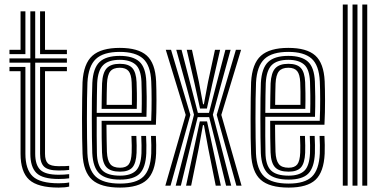

<svg xmlns="http://www.w3.org/2000/svg" viewBox="-20 -820 1690 848"><path d="M239.2 -29.5Q168 -29.5 141 -56Q114 -82.5 114 -141.2V-543.2H21.8V-562.2H114V-770H135.5V-562.2H275.5V-543.2H135.5V-141.2Q135.5 -91.5 158 -69.9Q180.5 -48.2 239.2 -48.2Q262.5 -48.2 285.5 -50.8V-32.5Q267.5 -29.5 239.2 -29.5ZM21.8 -581V-600H70.8V-770H92.2V-581ZM157 -581V-770H178.8V-600H275.5V-581ZM239.2 8.5Q146.8 8.5 108.8 -26.2Q70.8 -61 70.8 -141.2V-505.5H21.8V-524.5H92.2V-141.2Q92.2 -72 124.6 -41.2Q157 -10.5 239.2 -10.5Q252.8 -10.5 264.5 -11.4Q276.2 -12.2 285.5 -14.2V4Q267.8 8.5 239.2 8.5ZM239.2 -67Q192.2 -67 174.6 -84.1Q157 -101.2 157 -141.2V-524.5H275.5V-505.5H178.8V-141.2Q178.8 -111 191.4 -98.5Q204 -86 239.2 -86Q276 -86 285.5 -87.5V-69.5Q268.5 -67 239.2 -67Z M510.2 8.5Q425.8 8.5 387 -25.9Q348.2 -60.2 344.5 -141Q343.2 -169 342.8 -210.5Q342.2 -252 342.2 -298Q342.2 -344 342.9 -386Q343.5 -428 344.5 -457Q349 -539 388 -573.8Q427 -608.5 509 -608.5Q590.2 -608.5 628 -574.8Q665.8 -541 669.5 -461Q671 -427 671.1 -375.5Q671.2 -324 668.5 -269H450.2Q450.5 -235.5 451 -203.4Q451.5 -171.2 452.2 -149.2Q454 -111.8 466.9 -95.5Q479.8 -79.2 510.2 -79.2Q537 -79.2 548.5 -94Q560 -108.8 561.5 -146.2Q562.8 -172.2 560.5 -219.5H582.2Q584.5 -172.5 583.2 -145.2Q581.2 -99.2 564.6 -80.5Q548 -61.8 510.2 -61.8Q468.8 -61.8 450.5 -81.1Q432.2 -100.5 430.5 -147Q429.5 -171.8 429.1 -210.8Q428.8 -249.8 428.8 -286.5H647.8Q649.8 -334.2 649.6 -381.1Q649.5 -428 648 -460Q644.8 -532 611.5 -561.4Q578.2 -590.8 509 -590.8Q436.8 -590.8 403.5 -559.5Q370.2 -528.2 366.2 -455.8Q365 -425.8 364.4 -383.5Q363.8 -341.2 363.9 -296Q364 -250.8 364.5 -210.2Q365 -169.8 366 -143Q369.5 -71.2 402.6 -40.2Q435.8 -9.2 510.2 -9.2Q581.5 -9.2 613 -39.6Q644.5 -70 648 -142Q648.8 -158.5 648.4 -179Q648 -199.5 647 -219.5H668.5Q669.5 -201.2 669.9 -180.1Q670.2 -159 669.5 -141.2Q665.8 -60.5 629.1 -26Q592.5 8.5 510.2 8.5ZM510.2 -26.8Q447.8 -26.8 419.2 -53.2Q390.8 -79.8 387.5 -143.8Q386.5 -171.5 386 -212.8Q385.5 -254 385.5 -299.2Q385.5 -344.5 386 -385.6Q386.5 -426.8 387.8 -454.2Q391.2 -519 419.6 -546.1Q448 -573.2 509 -573.2Q567 -573.2 595.2 -548Q623.5 -522.8 626.2 -459.5Q627.5 -433.8 627.9 -392.6Q628.2 -351.5 626.8 -304H407.2Q407 -257 407.1 -220.5Q407.2 -184 408 -145.5Q408.8 -91 432 -67.6Q455.2 -44.2 510.2 -44.2Q556.8 -44.2 579.4 -65.5Q602 -86.8 604.8 -143.2Q606 -173.8 603.8 -219.5H625.2Q626.2 -199.2 626.6 -179.6Q627 -160 626.2 -142.8Q623.2 -79.5 596.9 -53.1Q570.5 -26.8 510.2 -26.8ZM407.2 -321.5H605.5Q606.5 -363.2 606.1 -399.5Q605.8 -435.8 604.8 -459Q602.2 -514.8 578.2 -535.2Q554.2 -555.8 509 -555.8Q459.2 -555.8 435.8 -532.6Q412.2 -509.5 409.2 -453Q408.5 -435 408 -398.4Q407.5 -361.8 407.2 -321.5ZM428.8 -339.2Q429 -365.8 429.5 -396.4Q430 -427 430.8 -451.8Q433.2 -499 451.4 -518.6Q469.5 -538.2 509 -538.2Q547.5 -538.2 564.4 -519.5Q581.2 -500.8 583.2 -457Q584 -440.2 584.5 -408.1Q585 -376 584 -339.2ZM450.8 -356.8H562.5Q563 -387.2 562.6 -415.1Q562.2 -443 561.5 -456.2Q560 -491.5 547.9 -506.1Q535.8 -520.8 509 -520.8Q480.2 -520.8 467.2 -505Q454.2 -489.2 452.5 -450.8Q451.8 -431.2 451.4 -408.2Q451 -385.2 450.8 -356.8Z M756 0 808.2 -202.8 836.8 -313.2 804.2 -435.2 758.5 -600H781.8L822.5 -443.2L854 -321.5H903L934.2 -442.2L975.5 -600H998.5L952.8 -434L920.2 -313.2L949 -203L1001.2 0H978.5L932.5 -189L903.8 -302.8H853.2L824.8 -189.2L778.8 0ZM710.2 0 800.2 -312.5 712.2 -600H735.5L820.8 -312.8L733.2 0ZM1024 0 937.2 -312.8 1021.8 -600H1044.8L957.5 -312.5L1046.8 0ZM863.5 -340.5 839.5 -450 804.8 -600H827.8L858.5 -458.2L876.8 -359.5H880.5L898.8 -457.8L929.5 -600H952.2L917.5 -449.2L893.8 -340.5ZM801.8 0 839.8 -178 862.5 -283.8H894.5L917.2 -178.2L955.5 0H932.8L899.8 -164L880.8 -267.2H876.2L857.5 -163.8L824.2 0Z M1254.8 8.5Q1170.2 8.5 1131.5 -25.9Q1092.8 -60.2 1089 -141Q1087.8 -169 1087.2 -210.5Q1086.8 -252 1086.8 -298Q1086.8 -344 1087.4 -386Q1088 -428 1089 -457Q1093.5 -539 1132.5 -573.8Q1171.5 -608.5 1253.5 -608.5Q1334.8 -608.5 1372.5 -574.8Q1410.2 -541 1414 -461Q1415.5 -427 1415.6 -375.5Q1415.8 -324 1413 -269H1194.8Q1195 -235.5 1195.5 -203.4Q1196 -171.2 1196.8 -149.2Q1198.5 -111.8 1211.4 -95.5Q1224.2 -79.2 1254.8 -79.2Q1281.5 -79.2 1293 -94Q1304.5 -108.8 1306 -146.2Q1307.2 -172.2 1305 -219.5H1326.8Q1329 -172.5 1327.8 -145.2Q1325.8 -99.2 1309.1 -80.5Q1292.5 -61.8 1254.8 -61.8Q1213.2 -61.8 1195 -81.1Q1176.8 -100.5 1175 -147Q1174 -171.8 1173.6 -210.8Q1173.2 -249.8 1173.2 -286.5H1392.2Q1394.2 -334.2 1394.1 -381.1Q1394 -428 1392.5 -460Q1389.2 -532 1356 -561.4Q1322.8 -590.8 1253.5 -590.8Q1181.2 -590.8 1148 -559.5Q1114.8 -528.2 1110.8 -455.8Q1109.5 -425.8 1108.9 -383.5Q1108.2 -341.2 1108.4 -296Q1108.5 -250.8 1109 -210.2Q1109.5 -169.8 1110.5 -143Q1114 -71.2 1147.1 -40.2Q1180.2 -9.2 1254.8 -9.2Q1326 -9.2 1357.5 -39.6Q1389 -70 1392.5 -142Q1393.2 -158.5 1392.9 -179Q1392.5 -199.5 1391.5 -219.5H1413Q1414 -201.2 1414.4 -180.1Q1414.8 -159 1414 -141.2Q1410.2 -60.5 1373.6 -26Q1337 8.5 1254.8 8.5ZM1254.8 -26.8Q1192.2 -26.8 1163.8 -53.2Q1135.2 -79.8 1132 -143.8Q1131 -171.5 1130.5 -212.8Q1130 -254 1130 -299.2Q1130 -344.5 1130.5 -385.6Q1131 -426.8 1132.2 -454.2Q1135.8 -519 1164.1 -546.1Q1192.5 -573.2 1253.5 -573.2Q1311.5 -573.2 1339.8 -548Q1368 -522.8 1370.8 -459.5Q1372 -433.8 1372.4 -392.6Q1372.8 -351.5 1371.2 -304H1151.8Q1151.5 -257 1151.6 -220.5Q1151.8 -184 1152.5 -145.5Q1153.2 -91 1176.5 -67.6Q1199.8 -44.2 1254.8 -44.2Q1301.2 -44.2 1323.9 -65.5Q1346.5 -86.8 1349.2 -143.2Q1350.5 -173.8 1348.2 -219.5H1369.8Q1370.8 -199.2 1371.1 -179.6Q1371.5 -160 1370.8 -142.8Q1367.8 -79.5 1341.4 -53.1Q1315 -26.8 1254.8 -26.8ZM1151.8 -321.5H1350Q1351 -363.2 1350.6 -399.5Q1350.2 -435.8 1349.2 -459Q1346.8 -514.8 1322.8 -535.2Q1298.8 -555.8 1253.5 -555.8Q1203.8 -555.8 1180.2 -532.6Q1156.8 -509.5 1153.8 -453Q1153 -435 1152.5 -398.4Q1152 -361.8 1151.8 -321.5ZM1173.2 -339.2Q1173.5 -365.8 1174 -396.4Q1174.5 -427 1175.2 -451.8Q1177.8 -499 1195.9 -518.6Q1214 -538.2 1253.5 -538.2Q1292 -538.2 1308.9 -519.5Q1325.8 -500.8 1327.8 -457Q1328.5 -440.2 1329 -408.1Q1329.5 -376 1328.5 -339.2ZM1195.2 -356.8H1307Q1307.5 -387.2 1307.1 -415.1Q1306.8 -443 1306 -456.2Q1304.5 -491.5 1292.4 -506.1Q1280.2 -520.8 1253.5 -520.8Q1224.8 -520.8 1211.8 -505Q1198.8 -489.2 1197 -450.8Q1196.2 -431.2 1195.9 -408.2Q1195.5 -385.2 1195.2 -356.8Z M1580.2 0V-800H1602V0ZM1494 0V-800H1515.5V0ZM1537 0V-800H1558.8V0Z"/></svg>

Font: Big Shoulders Inline Display
Style: Bold
Weight: 700
Designer: Patric King
Foundry: XO Type Co
Version: Version 1.000